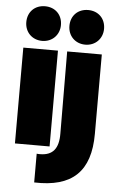

<svg xmlns="http://www.w3.org/2000/svg" viewBox="-62 -795 635 1038"><g transform="rotate(5 255.0 -276.0)"><path d="M140 -565C194 -565 234 -605 234 -659C234 -715 195 -753 140 -753C85 -753 46 -715 46 -659C46 -605 85 -565 140 -565ZM374 -565C428 -565 468 -605 468 -659C468 -715 429 -753 374 -753C319 -753 280 -715 280 -659C280 -605 319 -565 374 -565ZM42 0H230V-520H42ZM164 201C371 208 468 115 468 -89V-520H280L282 -75C283 7 251 46 182 46C176 46 170 46 164 45Z"/></g></svg>

Font: Arthouse Owned Black
Style: Regular
Weight: 900
Designer: Jeremy Tribby
Foundry: Tribby Type
Version: Version 1.000;PS 001.000;hotconv 1.0.88;makeotf.lib2.5.64775